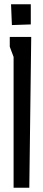

<svg xmlns="http://www.w3.org/2000/svg" viewBox="-20 -884 203 904"><path d="M44 -616 26 -664V-710H127L118 0H44ZM32 -864H125V-769L36 -766Z"/></svg>

Font: Bahianita
Style: Regular
Weight: 400
Designer: Pablo Cosgaya & Dani Raskovsky
Foundry: Pablo Cosgaya & Dani Raskovsky
Version: Version 1.008